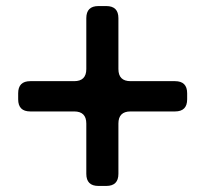

<svg xmlns="http://www.w3.org/2000/svg" viewBox="-20 -712 678 634"><path d="M558 -344H411Q371 -344 371 -304V-138Q371 -98 331 -98H305Q265 -98 265 -138V-304Q265 -344 225 -344H80Q40 -344 40 -384V-404Q40 -444 80 -444H225Q265 -444 265 -484V-652Q265 -692 305 -692H331Q371 -692 371 -652V-484Q371 -444 411 -444H558Q598 -444 598 -404V-384Q598 -344 558 -344Z"/></svg>

Font: ZCOOL QingKe HuangYou
Style: Regular
Weight: 400
Version: Version 1.000